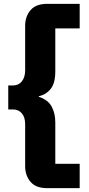

<svg xmlns="http://www.w3.org/2000/svg" viewBox="-20 -813 466 1000"><path d="M226 167Q167 167 139 134Q111 101 111 53V-166Q111 -203 93.5 -223Q76 -243 48 -243H23V-368H48Q77 -368 94 -389.5Q111 -411 111 -447V-679Q111 -727 139 -760Q167 -793 226 -793H395V-665H268V-441Q268 -380 244 -350Q220 -320 182 -312V-309Q230 -293 249 -258Q268 -223 268 -176V40H395V167Z"/></svg>

Font: Mona Sans ExtraLight ExtraBold
Style: Regular
Weight: 800
Version: Version 2.000